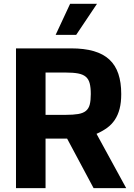

<svg xmlns="http://www.w3.org/2000/svg" viewBox="-20 -979 696 999"><path d="M350.1 -727.3Q418.7 -727.3 468 -712.9Q517.4 -698.5 549 -669.2Q580.6 -639.9 595.7 -595.2Q610.8 -550.4 610.8 -489.7Q610.8 -445.7 602.3 -412.8Q593.8 -380 577.4 -355.5Q561.1 -331 537.1 -313.6Q513.1 -296.2 482.2 -282.7L636.7 0H467L329.2 -257.8H217V0H63.2V-727.3ZM217 -381.4H321.4Q361.2 -381.4 386.5 -385.7Q411.9 -389.9 426.7 -401.8Q441.4 -413.7 446.9 -434.8Q452.4 -456 452.4 -489.7Q452.4 -523.4 446.7 -545.3Q441.1 -567.1 426.5 -579.5Q411.9 -592 386.4 -596.8Q360.8 -601.6 320.7 -601.6H217ZM269.5 -797.6 344.8 -959.2H484.7L376.4 -797.6Z"/></svg>

Font: Cannonade
Style: Bold
Weight: 700
Designer: Rasmus Andersson
Foundry: rsms
Version: Version 3.012;git-f93a4a705